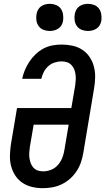

<svg xmlns="http://www.w3.org/2000/svg" viewBox="-20 -976 551 1004"><path d="M204 8Q175 8 147.5 1.5Q120 -5 97.5 -20Q75 -35 60 -58Q45 -81 38 -108Q31 -135 32 -164Q33 -193 37 -221L69 -411H353L373 -528Q375 -543 376 -557.5Q377 -572 375 -586.5Q373 -601 368 -613.5Q363 -626 353.5 -636Q344 -646 330.5 -650.5Q317 -655 302 -655Q284 -655 265.5 -649Q247 -643 232.5 -630Q218 -617 209 -599.5Q200 -582 196 -564H96Q101 -588 110.5 -610.5Q120 -633 134 -654Q148 -675 167 -693Q186 -711 208 -722.5Q230 -734 254 -738.5Q278 -743 302 -743Q331 -743 359 -737Q387 -731 410 -716Q433 -701 448.5 -678Q464 -655 471 -628Q478 -601 477.5 -572Q477 -543 472 -514L416 -179Q412 -154 404 -129.5Q396 -105 381.5 -82.5Q367 -60 347 -42Q327 -24 303 -12.5Q279 -1 254 3.5Q229 8 204 8ZM206 -80Q227 -80 248 -88.5Q269 -97 283.5 -114Q298 -131 306 -151.5Q314 -172 317 -193L339 -324H156L136 -207Q134 -192 133 -177.5Q132 -163 134 -149Q136 -135 141 -122Q146 -109 155 -99Q164 -89 177.5 -84.5Q191 -80 206 -80ZM440 -814Q423 -814 407.5 -820Q392 -826 382.5 -839Q373 -852 370.5 -868.5Q368 -885 371 -902Q373 -914 379 -925Q385 -936 395 -943Q405 -950 417 -953Q429 -956 440 -956Q457 -956 472.5 -950Q488 -944 497.5 -931Q507 -918 509.5 -901.5Q512 -885 510 -868Q508 -856 502 -845Q496 -834 485.5 -827Q475 -820 463.5 -817Q452 -814 440 -814ZM240 -814Q223 -814 207.5 -820Q192 -826 182.5 -839Q173 -852 170.5 -868.5Q168 -885 171 -902Q173 -914 179 -925Q185 -936 195 -943Q205 -950 217 -953Q229 -956 240 -956Q257 -956 272.5 -950Q288 -944 297.5 -931Q307 -918 309.5 -901.5Q312 -885 310 -868Q308 -856 302 -845Q296 -834 285.5 -827Q275 -820 263.5 -817Q252 -814 240 -814Z"/></svg>

Font: Iosevka Curly Slab SmBdObl
Style: Regular
Weight: 600
Italic angle: -9°
Monospace: yes
Designer: Belleve Invis
Foundry: Belleve Invis
Version: Version 11.0.0; ttfautohint (v1.8.3)